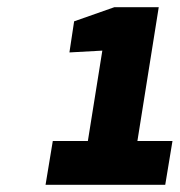

<svg xmlns="http://www.w3.org/2000/svg" viewBox="-20 -866 497 531"><path d="M457 -476 437 -355H106L126 -476H223L263 -726L172 -721L185 -807L296 -846H419L360 -476Z"/></svg>

Font: Exo ExtraBold
Style: Italic
Weight: 800
Italic angle: -9°
Designer: Natanael Gama
Foundry: Natanael Gama
Version: Version 1.500; ttfautohint (v1.6)